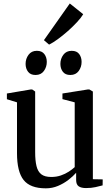

<svg xmlns="http://www.w3.org/2000/svg" viewBox="-20 -1042 624 1073"><path d="M460.5 9Q434 9 419.8 -0.8Q405.5 -10.5 405.5 -36.5V-76.5Q388 -56.5 362 -36.5Q336 -16.5 304 -3Q272 10.5 236 10.5Q149 10.5 112 -36Q75 -82.5 75 -186.5V-470L18.5 -487.5V-519.5L151.5 -542H160L176.5 -530.5V-191.5Q176.5 -144.5 184 -113.8Q191.5 -83 210.8 -68Q230 -53 266.5 -53Q295.5 -53 320.2 -61.5Q345 -70 364.5 -82.8Q384 -95.5 397.5 -108V-470L329 -488V-519.5L470.5 -542H479.5L499 -530.5V-40.5L554 -39.5L553.5 -6Q536.5 -1.5 513.5 3.8Q490.5 9 460.5 9ZM178 -623Q150.5 -623 136.8 -641Q123 -659 123 -685Q123 -713.5 139.5 -735.8Q156 -758 185.5 -758H186.5Q214 -758 227.8 -740Q241.5 -722 241.5 -696Q241.5 -667.5 225.2 -645.2Q209 -623 179 -623ZM372.5 -623Q345 -623 331.2 -641Q317.5 -659 317.5 -685Q317.5 -713.5 334 -735.8Q350.5 -758 380.5 -758H381Q409 -758 422.5 -740Q436 -722 436 -696Q436 -667.5 419.8 -645.2Q403.5 -623 373.5 -623ZM254 -793 225.5 -817.5 370 -1022.5 445 -962.5Q433.5 -943 410.2 -918Q387 -893 358.8 -868Q330.5 -843 303 -823Q275.5 -803 255 -793Z"/></svg>

Font: Merriweather 72pt
Style: Regular
Weight: 400
Version: Version 2.100